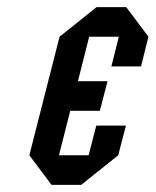

<svg xmlns="http://www.w3.org/2000/svg" viewBox="-20 -520 438 540"><path d="M199.2 -291.7H282.5L260.8 -208.3H177.5L145.8 -83.3H229.2L250.8 -166.7H334.2L312.5 -83.3L208.3 0H125L62.5 -83.3L147.5 -416.7L251.7 -500H335L397.5 -416.7L376.7 -333.3H293.3L314.2 -416.7H230.8Z"/></svg>

Font: Yulong
Style: Italic
Weight: 400
Italic angle: -14.25°
Designer: GGBotNet
Foundry: f0n7.com
Version: 1.00